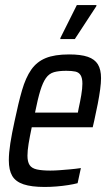

<svg xmlns="http://www.w3.org/2000/svg" viewBox="-20 -734 431 762"><path d="M157 8Q105 8 73.5 -2.5Q42 -13 28.5 -36Q15 -59 15 -98Q15 -127 21 -165.5Q27 -204 38 -254Q53 -326 67.5 -376Q82 -426 104 -457.5Q126 -489 161.5 -503.5Q197 -518 254 -518Q301 -518 328.5 -508.5Q356 -499 368.5 -478.5Q381 -458 381 -424Q381 -405 377.5 -379Q374 -353 368 -322Q362 -291 354 -255L348 -229H106Q98 -191 93.5 -163.5Q89 -136 89 -116Q89 -92 97.5 -79Q106 -66 126.5 -61.5Q147 -57 180 -57Q196 -57 216.5 -58.5Q237 -60 259 -62Q281 -64 301 -67L288 -7Q273 -3 251 0.5Q229 4 204.5 6Q180 8 157 8ZM119 -287H289L292 -303Q298 -330 302.5 -356.5Q307 -383 307 -402Q307 -424 300 -435.5Q293 -447 279 -450Q265 -453 243 -453Q213 -453 194 -447.5Q175 -442 162.5 -424.5Q150 -407 140 -374.5Q130 -342 119 -287ZM219 -579 220 -584 285 -714H363L362 -709L277 -579Z"/></svg>

Font: Saira Condensed
Style: Italic
Weight: 400
Width: 3
Italic angle: -12°
Designer: Hector Gatti with collaboration of the Omnibus-Type team
Foundry: Omnibus-Type
Version: Version 1.100